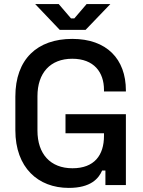

<svg xmlns="http://www.w3.org/2000/svg" viewBox="-20 -904 701 938"><path d="M316 14C424 14 462 -32 479 -71H495V0H595V-346H300V-253H488V-240C488 -146 441 -82 334 -82C226 -82 163 -152 163 -266V-434C163 -548 226 -617 333 -617C439 -617 488 -551 488 -465V-457H595V-462C595 -616 501 -714 333 -714C162 -714 55 -615 55 -432V-268C55 -85 166 14 316 14ZM152 -884 272 -758H398L519 -884H403L343 -814H327L267 -884Z"/></svg>

Font: Meta Space Medium
Style: Regular
Weight: 500
Designer: Meta Pool / Florian Karsten
Foundry: Meta Pool / Florian Karsten
Version: Version 2.000;Glyphs 3.1.1 (3137)